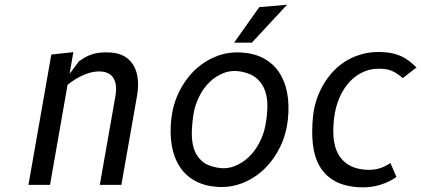

<svg xmlns="http://www.w3.org/2000/svg" viewBox="-20 -780 1777 810"><path d="M191 0H100L196.5 -550L289.5 -560L273.5 -468.5L313.5 -522Q326 -530.5 338.5 -537.8Q351 -545 366.2 -550.2Q381.5 -555.5 401 -557.8Q420.5 -560 447.5 -558.5Q483 -556 507.2 -541Q531.5 -526 545 -501.2Q558.5 -476.5 561.5 -444Q564.5 -411.5 558 -375L492 0H401L467 -375Q475 -421 459.8 -448.5Q444.5 -476 405 -478.5Q388 -479.5 370 -475.8Q352 -472 333.8 -464.2Q315.5 -456.5 298 -445.8Q280.5 -435 265 -422Z M898 8.5Q843 5 803 -17Q763 -39 738.5 -76.2Q714 -113.5 705 -164.2Q696 -215 702.5 -276.5Q709 -337.5 734.5 -390.5Q760 -443.5 799.5 -482Q839 -520.5 889.8 -541.2Q940.5 -562 997.5 -558.5Q1052.5 -555.5 1092.5 -533.8Q1132.5 -512 1157.2 -475.2Q1182 -438.5 1191.5 -388Q1201 -337.5 1194.5 -276.5Q1188 -214 1162 -160.5Q1136 -107 1096.2 -68.2Q1056.5 -29.5 1005.5 -8.8Q954.5 12 898 8.5ZM1099.5 -250Q1107 -290 1108 -327.5Q1109 -365 1098.8 -395.5Q1088.5 -426 1065 -447.5Q1041.5 -469 1000 -477.5Q960 -485.5 925.2 -472.5Q890.5 -459.5 864 -433.5Q837.5 -407.5 820 -372Q802.5 -336.5 796.5 -299.5Q790 -258 789.2 -220.2Q788.5 -182.5 798.2 -152.2Q808 -122 831 -101.2Q854 -80.5 895.5 -73Q934.5 -65.5 968.8 -78.8Q1003 -92 1029.8 -117.8Q1056.5 -143.5 1074.5 -178.5Q1092.5 -213.5 1099.5 -250ZM1074 -750 1191 -760 1042.5 -600H967.5Z M1679.5 -450.5Q1666.5 -461.5 1655.2 -469Q1644 -476.5 1633.2 -481Q1622.5 -485.5 1610.8 -487.5Q1599 -489.5 1585 -490Q1548 -491.5 1515 -477.5Q1482 -463.5 1456 -436Q1430 -408.5 1412.8 -369.5Q1395.5 -330.5 1389.5 -282Q1384 -238 1387.2 -200Q1390.5 -162 1405 -133.5Q1419.5 -105 1446.5 -87Q1473.5 -69 1515.5 -64.5Q1534.5 -62.5 1550.5 -64Q1566.5 -65.5 1580.2 -69.5Q1594 -73.5 1605.5 -79.5Q1617 -85.5 1627 -92.5L1652.5 -33.5Q1624 -12.5 1583.2 0Q1542.5 12.5 1495.5 10Q1432 6.5 1391 -17Q1350 -40.5 1327.8 -80Q1305.5 -119.5 1299.8 -172.5Q1294 -225.5 1300.5 -288.5Q1304 -324.5 1315.5 -359.2Q1327 -394 1345.5 -425.2Q1364 -456.5 1389.2 -482.5Q1414.5 -508.5 1446.5 -526.8Q1478.5 -545 1516.5 -554Q1554.5 -563 1598.5 -560Q1621.5 -558.5 1640 -554Q1658.5 -549.5 1674.8 -541.8Q1691 -534 1706 -522.5Q1721 -511 1737 -495.5Z"/></svg>

Font: B612
Style: Italic
Weight: 400
Italic angle: -10°
Designer: Nicolas Chauveau, Thomas Paillot, Jonathan Favre-Lamarine, Jean-Luc Vinot
Foundry: AIRBUS
Version: Version 1.008